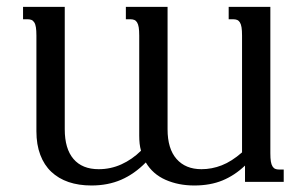

<svg xmlns="http://www.w3.org/2000/svg" viewBox="-20 -539 909 569"><path d="M697.3 -433.6Q697.3 -448.7 695.8 -458Q694.3 -467.3 690.9 -472.7Q687.5 -478 682.6 -480Q677.7 -481.9 671.4 -481.9H657.7V-518.6H781.2V-85Q781.2 -69.8 782.7 -60.5Q784.2 -51.3 787.6 -45.9Q791 -40.5 795.7 -38.6Q800.3 -36.6 807.1 -36.6H820.8V0H706.1V-48.3Q675.3 -19 639.2 -4.2Q603 10.7 555.7 10.7Q508.8 10.7 470.7 -6.1Q432.6 -22.9 412.1 -57.6Q378.4 -23.4 339.1 -6.3Q299.8 10.7 251 10.7Q213.4 10.7 183.3 0.5Q153.3 -9.8 132.1 -29.8Q110.8 -49.8 99.4 -80.1Q87.9 -110.4 87.9 -149.9V-433.6Q87.9 -448.7 86.4 -458Q85 -467.3 81.5 -472.7Q78.1 -478 73.2 -480Q68.4 -481.9 62 -481.9H48.3V-518.6H171.9V-155.8Q171.9 -98.1 197.8 -67.9Q223.6 -37.6 272.5 -37.6Q308.1 -37.6 339.8 -52Q371.6 -66.4 397.9 -92.3Q395 -102.5 393.8 -113.5Q392.6 -124.5 392.6 -137.2V-433.6Q392.6 -448.7 391.1 -458Q389.6 -467.3 386.2 -472.7Q382.8 -478 377.9 -480Q373 -481.9 366.7 -481.9H353V-518.6H476.6V-155.8Q476.6 -98.1 503.2 -67.9Q529.8 -37.6 577.1 -37.6Q607.9 -37.6 637.2 -49.1Q666.5 -60.5 697.3 -87.4Z"/></svg>

Font: Arian AMU Serif
Style: Regular
Weight: 400
Designer: Ruben Hakobyan (Tarumian)
Foundry: Ruben Hakobyan (Tarumian)
Version: Version 1.002